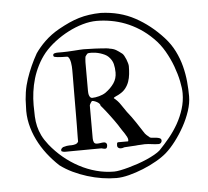

<svg xmlns="http://www.w3.org/2000/svg" viewBox="-50 -728 855 789"><g transform="rotate(-5 377.5 -334.0)"><path d="M182.6 -128.4Q183.1 -131.8 186.5 -135Q189.9 -138.2 192.4 -139.2Q200.2 -141.6 206.8 -142.6Q213.4 -143.6 217.8 -143.6H226.1Q233.9 -143.6 242.4 -146Q251 -148.4 254.9 -156.2V-171.4Q254.9 -175.3 255.1 -188.2Q255.4 -201.2 255.6 -220.2Q255.9 -239.3 255.9 -262.2Q255.9 -285.2 256.1 -309.3Q256.3 -333.5 256.3 -356.7Q256.3 -379.9 256.6 -399.2Q256.8 -418.5 256.8 -432.4Q256.8 -446.3 256.8 -451.2Q256.8 -457.5 256.3 -465.8Q255.9 -474.1 254.4 -482.2Q252.9 -490.2 250.2 -497.1Q247.6 -503.9 243.2 -506.8Q242.2 -507.8 236.3 -507.8Q226.6 -507.8 219.7 -508.1Q212.9 -508.3 201.7 -509.3Q196.3 -510.3 190.2 -511.2Q184.1 -512.2 184.1 -518.6Q184.1 -524.4 190.2 -526.1Q196.3 -527.8 201.7 -527.8H223.1Q230.5 -527.8 243.4 -528.3Q256.3 -528.8 269.8 -529.8Q283.2 -530.8 294.4 -531.5Q305.7 -532.2 310.1 -532.2Q319.8 -532.2 327.6 -531.7Q335.4 -531.2 345.2 -531.2Q347.7 -531.2 358.2 -530.8Q368.7 -530.3 380.9 -529.5Q393.1 -528.8 403.6 -527.8Q414.1 -526.9 417 -525.4Q432.6 -523.4 443.4 -517.1Q454.1 -510.7 465.8 -501.5Q466.3 -501 466.8 -500.7Q467.3 -500.5 467.8 -500Q471.2 -497.1 475.1 -490.2Q479 -483.4 482.2 -475.3Q485.4 -467.3 487.5 -459.5Q489.7 -451.7 489.7 -446.8Q489.7 -430.7 488 -414.3Q486.3 -397.9 481.2 -383.3Q476.1 -368.7 466.3 -356.2Q456.5 -343.8 440.9 -335.4Q439.5 -334 435.3 -332.3Q431.2 -330.6 427.2 -328.6Q423.3 -326.7 420.2 -325Q417 -323.2 417 -321.8V-320.8Q433.1 -308.1 443.6 -292Q454.1 -275.9 465.3 -260.3Q483.9 -237.3 499.5 -213.6Q515.1 -189.9 526.4 -172.4Q530.8 -164.6 537.1 -158.9Q543.5 -153.3 549.8 -147.9Q552.7 -145.5 560.5 -145.3Q568.4 -145 576.4 -144Q584.5 -143.1 590.8 -140.4Q597.2 -137.7 597.2 -129.9Q597.2 -125.5 593.5 -121.3Q589.8 -117.2 584.5 -117.2Q569.8 -117.2 555.7 -119.4Q541.5 -121.6 526.4 -121.6Q524.9 -121.6 521 -121.3Q517.1 -121.1 512.9 -120.8Q508.8 -120.6 504.6 -120.4Q500.5 -120.1 498.5 -120.1Q496.6 -119.6 489 -119.1Q481.4 -118.7 472.9 -118.2Q464.4 -117.7 457 -117.2Q449.7 -116.7 447.8 -116.7Q441.9 -116.7 438 -115Q434.1 -113.3 427.2 -113.3Q421.9 -113.3 417.5 -116.5Q413.1 -119.6 413.1 -126.5Q413.1 -129.9 413.8 -134.5Q414.6 -139.2 419.9 -139.2H459.5Q460.4 -139.2 460.7 -142.1Q460.9 -145 460.9 -146Q460.9 -150.4 457.5 -157.5Q454.1 -164.6 449.2 -171.9Q444.3 -179.2 439.7 -186Q435.1 -192.9 432.6 -196.8Q430.2 -201.2 424.6 -209.7Q418.9 -218.3 411.6 -228.5Q404.3 -238.8 396.2 -249.5Q388.2 -260.3 380.9 -269.5Q373.5 -278.8 367.9 -285.6Q362.3 -292.5 359.9 -294.9Q359.9 -299.3 356.2 -303.5Q352.5 -307.6 347.4 -310.5Q342.3 -313.5 336.7 -315.4Q331.1 -317.4 327.6 -317.4Q326.2 -317.4 324.2 -315.2Q322.3 -313 320.6 -310.1Q318.8 -307.1 317.4 -304.2Q315.9 -301.3 315.9 -299.8V-164.1Q315.9 -154.8 319.1 -147.9Q322.3 -141.1 332 -141.1Q339.8 -141.1 346.4 -142.3Q353 -143.6 360.8 -143.6Q365.2 -143.6 368.9 -140.4Q372.6 -137.2 372.6 -131.8Q372.6 -126.5 370.6 -121.8Q368.7 -117.2 362.3 -117.2Q361.3 -117.2 355.7 -118.2Q350.1 -119.1 348.6 -120.1H334.5Q320.3 -120.1 303 -119.9Q285.6 -119.6 267.6 -119.6Q249.5 -119.6 232.4 -119.4Q215.3 -119.1 201.2 -119.1Q195.8 -119.1 193.4 -119.4Q190.9 -119.6 185.5 -121.6Q183.1 -122.6 182.9 -124.5Q182.6 -126.5 182.6 -128.4ZM313.5 -361.3Q313.5 -356.4 314 -351.1Q314.5 -345.7 316.2 -341.1Q317.9 -336.4 320.8 -333.3Q323.7 -330.1 328.6 -330.1Q341.3 -330.1 357.4 -334.5Q373.5 -338.9 384.3 -346.2Q406.7 -362.3 419.9 -381.6Q433.1 -400.9 433.1 -425.8Q433.1 -444.3 429 -460.9Q424.8 -477.5 410.6 -491.7Q404.8 -497.6 395.8 -502Q386.7 -506.3 377.2 -509.3Q367.7 -512.2 358.2 -513.7Q348.6 -515.1 341.3 -515.1Q337.4 -515.1 332 -514.9Q326.7 -514.6 324.2 -512.7Q323.2 -511.7 320.1 -507.8Q316.9 -503.9 315.9 -502Q315.4 -500.5 314.9 -496.8Q314.5 -493.2 314.2 -489.3Q314 -485.4 313.7 -481.7Q313.5 -478 313.5 -476.6V-418ZM85.9 -320.8Q85.9 -295.4 86.9 -274.2Q87.9 -252.9 92.5 -233.4Q97.2 -213.9 106.4 -194.8Q115.7 -175.8 132.3 -154.8Q156.2 -125 185.8 -100.3Q215.3 -75.7 248.8 -57.9Q282.2 -40 318.4 -30.3Q354.5 -20.5 392.1 -20.5Q402.3 -20.5 418.2 -23.7Q434.1 -26.9 452.6 -32Q471.2 -37.1 491.2 -43.9Q511.2 -50.8 529.1 -58.6Q546.9 -66.4 561.5 -74.7Q576.2 -83 584.5 -90.3Q606.4 -112.8 627.4 -138.4Q648.4 -164.1 664.6 -192.6Q680.7 -221.2 690.4 -252.4Q700.2 -283.7 700.2 -316.9Q700.2 -336.9 694.1 -366.7Q688 -396.5 676 -429Q664.1 -461.4 645.8 -493.2Q627.4 -524.9 603 -548.8Q577.1 -574.7 548.8 -592.8Q520.5 -610.8 491.2 -622.1Q461.9 -633.3 432.1 -638.4Q402.3 -643.6 374 -643.6Q346.2 -643.6 315.7 -634.8Q285.2 -626 255.9 -610.8Q226.6 -595.7 200.2 -575.4Q173.8 -555.2 154.3 -532.2Q135.7 -509.3 122.6 -483.4Q109.4 -457.5 101.3 -430.4Q93.3 -403.3 89.6 -375.5Q85.9 -347.7 85.9 -320.8ZM54.2 -317.4Q54.2 -378.9 72 -431.4Q89.8 -483.9 117.2 -532.2Q124.5 -543 135 -555.4Q145.5 -567.9 158.2 -580.1Q170.9 -592.3 186 -603.5Q201.2 -614.7 217.8 -624Q241.7 -637.2 262.2 -646.5Q282.7 -655.8 303.2 -661.9Q323.7 -668 345.5 -671.1Q367.2 -674.3 393.6 -674.8Q472.2 -671.9 533.9 -638.4Q595.7 -605 647 -548.8Q671.9 -521.5 687.5 -490.2Q703.1 -459 711.4 -426.5Q719.7 -394 722.7 -362.1Q725.6 -330.1 725.6 -302.2Q725.6 -273.9 715.1 -241.9Q704.6 -210 687.7 -179.4Q670.9 -148.9 650.4 -122.1Q629.9 -95.2 609.9 -77.6Q592.8 -62.5 566.4 -47.4Q540 -32.2 510.5 -20.3Q481 -8.3 451.7 -0.7Q422.4 6.8 399.4 6.8Q370.6 6.8 340.1 2Q309.6 -2.9 279.5 -12.2Q249.5 -21.5 221.4 -34.9Q193.4 -48.3 169.9 -65.9Q143.6 -90.3 121.3 -119.1Q99.1 -147.9 83.3 -180.2Q67.4 -212.4 59.6 -247.1Q51.8 -281.7 54.2 -317.4Z"/></g></svg>

Font: IM FELL French Canon
Style: Italic
Weight: 400
Italic angle: -17°
Designer: Igino Marini
Foundry: Igino Marini
Version: 3.00